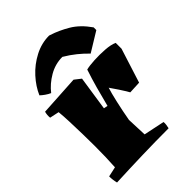

<svg xmlns="http://www.w3.org/2000/svg" viewBox="-212 -807 911 911"><g transform="rotate(-45 244.0 -351.5)"><path d="M24 9Q18 -15 18 -38L68 -49Q70 -79 71 -115Q72 -151 72 -189Q72 -225 71 -268.5Q70 -312 68.5 -353.5Q67 -395 64 -423L17 -433Q15 -452 20 -470Q71 -473 121.5 -476Q172 -479 223 -482L255 -457L229 -284L249 -280Q263 -335 275 -378.5Q287 -422 303 -470Q322 -475 357.5 -477Q393 -479 429.5 -476.5Q466 -474 488 -464V-425L433 -252L371 -249Q359 -270 342 -296Q325 -322 314 -337Q306 -313 294.5 -262.5Q283 -212 274 -161L278 -60L383 -38Q384 -28 382.5 -19Q381 -10 379 0Q291 0 202 2.5Q113 5 24 9ZM289 -712 295 -710Q339 -696 384 -669.5Q429 -643 466 -590V-572L368 -512Q346 -535 320 -556Q294 -577 262 -596Q214 -596 172 -571.5Q130 -547 103 -512Q91 -517 77.5 -526.5Q64 -536 56 -544Q74 -586 109 -624.5Q144 -663 191 -687.5Q238 -712 289 -712Z"/></g></svg>

Font: Labrada Black
Style: Regular
Weight: 900
Designer: Mercedes Jáuregui
Foundry: Omnibus-Type Team
Version: Version 1.000; ttfautohint (v1.8.4.7-5d5b)